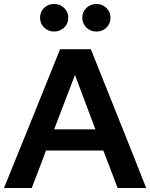

<svg xmlns="http://www.w3.org/2000/svg" viewBox="-21 -948 757 968"><path d="M-1 0Q71 -176 141 -350Q211 -524 282 -700H437Q507 -524 577 -350Q647 -176 716 0H572Q554 -48 536 -95Q518 -142 500 -189H211Q193 -142 175.5 -95Q158 -48 139 0ZM252 -296H460Q434 -365 408.5 -433Q383 -501 357 -570Q331 -501 304.5 -433Q278 -365 252 -296ZM252 -789Q222 -789 201.5 -809Q181 -829 181 -859Q181 -888 201 -908Q221 -928 252 -928Q281 -928 302 -908.5Q323 -889 323 -859Q323 -828 302 -808.5Q281 -789 252 -789ZM465 -789Q435 -789 414.5 -809Q394 -829 394 -859Q394 -888 414.5 -908Q435 -928 465 -928Q494 -928 515 -908.5Q536 -889 536 -859Q536 -828 515.5 -808.5Q495 -789 465 -789Z"/></svg>

Font: Rosa Sans SemiBold
Style: Regular
Weight: 600
Designer: Pentagram / MCKL
Foundry: Pentagram / MCKL
Version: Version 1.005;September 16, 2019;FontCreator 11.5.0.2425 64-